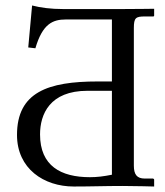

<svg xmlns="http://www.w3.org/2000/svg" viewBox="-20 -678 602 700"><path d="M468 -576C468 -613 475 -618 508 -618H538C541 -618 542 -619 542 -622V-646C542 -646 472 -645 427 -645H210C165 -645 128 -650 97 -658L83 -505L109 -502C135 -591 172 -607 220 -607H388V-381H336C155 -381 42 -342 42 -186C42 -63 140 2 249 2C318 2 358 0 428 0C472 0 542 2 542 2V-22C542 -25 541 -26 538 -27H508C479 -27 468 -42 468 -74ZM388 -347V-41C358 -35 334 -32 308 -32C202 -32 126 -73 126 -188C126 -261 161 -347 299 -347Z"/></svg>

Font: Libertinus Sans
Style: Regular
Weight: 400
Designer: Philipp H. Poll, Khaled Hosny
Foundry: Caleb Maclennan
Version: Version 7.050;RELEASE